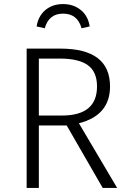

<svg xmlns="http://www.w3.org/2000/svg" viewBox="-20 -924 630 944"><path d="M556 0H485L308 -307H171V0H111V-685H277Q521 -685 521 -499Q521 -357 368 -318ZM285 -356Q457 -356 457 -499Q457 -571 412 -603.5Q367 -636 275 -636H171V-356ZM381 -785Q361 -857 290 -857Q220 -857 200 -785L160 -794Q168 -845 203 -874.5Q238 -904 290 -904Q341 -904 377 -875Q413 -846 421 -794Z"/></svg>

Font: Trujillo Light
Style: Regular
Weight: 300
Designer: Fira Sans original fonts by bBox Type GmbH, Carrois Corporate GbR, & Edenspiekermann AG / Changes by Cristiano Sobral
Foundry: Fira Sans original fonts by bBox Type GmbH, Carrois Corporate GbR, & Edenspiekermann AG / Changes by Cristiano Sobral
Version: Version 4.301;July 28, 2020;FontCreator 13.0.0.2655 64-bit